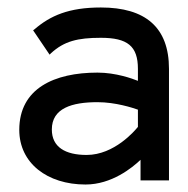

<svg xmlns="http://www.w3.org/2000/svg" viewBox="-20 -482 503 513"><path d="M68.5 -401 112.5 -336 116.5 -340C151.5 -372 187.5 -381 249.5 -381C320.5 -381 348.5 -359 348.5 -298V-266C333.5 -272 289.5 -288 240.5 -288C125.5 -288 31.5 -246 31.5 -135C31.5 -46 106.5 11 208.5 11C278.5 11 333.5 -34 355.5 -55V0H431.5V-298C431.5 -409 368.5 -462 249.5 -462C163.5 -462 114.5 -440 72.5 -404ZM118.5 -136C118.5 -193 172.5 -209 240.5 -209C288.5 -209 334.5 -194 348.5 -189V-143C340.5 -133 285.5 -68 211.5 -68C154.5 -68 118.5 -89 118.5 -136Z"/></svg>

Font: Charger
Style: Bd
Weight: 400
Designer: Jasper
Foundry: Cannot Into Space Fonts
Version: Version 0.98